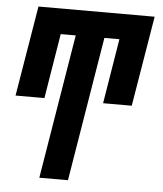

<svg xmlns="http://www.w3.org/2000/svg" viewBox="-53 -576 705 828"><g transform="rotate(5 300.0 -162.5)"><path d="M148 205 251 -420H186L140 -139H15L80 -530H583L518 -139H394L440 -420H375L272 205Z"/></g></svg>

Font: Iosevka Curly Slab XBdExObl
Style: Regular
Weight: 800
Width: 7
Italic angle: -9°
Monospace: yes
Designer: Belleve Invis
Foundry: Belleve Invis
Version: Version 11.1.0; ttfautohint (v1.8.3)